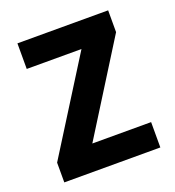

<svg xmlns="http://www.w3.org/2000/svg" viewBox="-105 -628 648 712"><g transform="rotate(-20 218.5 -272.0)"><path d="M408 0H29V-78L258 -443H42V-544H400V-458L176 -100H408Z"/></g></svg>

Font: Noto Sans Bengali SemiCondensed SemiBold
Style: Regular
Weight: 600
Width: 4
Designer: Joana Ranito - Universal Thirst; Jelle Bosma - Monotype Design Team
Foundry: Universal Thirst ehf.
Version: Version 3.000; ttfautohint (v1.8.4.7-5d5b)